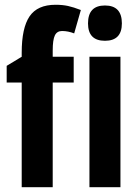

<svg xmlns="http://www.w3.org/2000/svg" viewBox="-20 -785 582 805"><path d="M289 -439H201V0H71V-439H8V-509L71 -547V-564Q71 -668 104 -716.5Q137 -765 213 -765Q242 -765 265 -760Q288 -755 319 -743L291 -645Q278 -650 265.5 -652.5Q253 -655 240 -655Q219 -655 210 -636.5Q201 -618 201 -573V-547H289ZM420 -762Q491 -762 491 -687Q491 -614 420 -614Q349 -614 349 -687Q349 -762 420 -762ZM485 -547V0H355V-547Z"/></svg>

Font: Noto Sans ExtraCondensed
Style: Bold
Weight: 700
Width: 2
Designer: Monotype Design Team
Foundry: Monotype Imaging Inc.
Version: Version 2.013; ttfautohint (v1.8.4.7-5d5b)